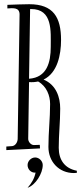

<svg xmlns="http://www.w3.org/2000/svg" viewBox="-20 -720 385 912"><path d="M218 -226C218 -158 210 -90 210 -22C210 48 260 102 331 102C335 102 340 101 345 101V91C287 80 259 39 259 -18C259 -80 266 -142 266 -204C266 -258 247 -317 187 -342C253 -374 270 -460 270 -530C270 -637 234 -700 119 -700C84 -700 49 -698 15 -697V-680C40 -681 73 -687 73 -651L64 -61C64 -46 54 -28 38 -26L10 -24V-7L170 -15L169 -32C160 -32 150 -31 141 -31C126 -31 113 -48 114 -62L118 -330C134 -329 148 -330 161 -333C202 -310 218 -265 218 -226ZM123 -677H127C231 -678 221 -571 221 -497C221 -424 203 -352 118 -346ZM183 64C183 45 166 28 147 28C128 28 111 45 111 64C111 84 127 101 147 100H149C143 129 130 150 111 172C149 159 183 104 183 64Z"/></svg>

Font: Bigelow Rules
Style: Regular
Weight: 400
Designer: Astigmatic (AOETI)
Foundry: Astigmatic (AOETI)
Version: Version 1.000